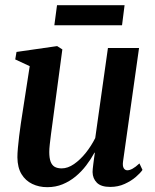

<svg xmlns="http://www.w3.org/2000/svg" viewBox="-20 -726 610 756"><path d="M166 11Q133.5 11 107 -1.8Q80.5 -14.5 64.8 -40.2Q49 -66 48.5 -106.5Q48.5 -122 50.5 -144Q52.5 -166 55.5 -190.8Q58.5 -215.5 62 -239.2Q65.5 -263 68.5 -281.5L97 -465.5L40 -492L45 -521.5L205 -544.5L225.5 -531.5L192.5 -285Q190 -265 186.8 -242.2Q183.5 -219.5 180.8 -197.8Q178 -176 176 -157.8Q174 -139.5 174 -127.5Q174 -104 179.2 -89.8Q184.5 -75.5 195.2 -69.2Q206 -63 223 -63Q247 -63 271.5 -80Q296 -97 317.8 -124.2Q339.5 -151.5 355 -182.5L405 -537H527.5L464.5 -90.5Q462 -73 467 -64.2Q472 -55.5 481.5 -55.5Q490.5 -55.5 502 -61.8Q513.5 -68 529 -82.5L541 -57Q533 -45 514.8 -29.2Q496.5 -13.5 470.8 -1.8Q445 10 414 10Q378 10 361.5 -6.5Q345 -23 344.5 -48.5Q344.5 -52.5 345.2 -61Q346 -69.5 347.5 -80.8Q349 -92 350.5 -103.5Q352 -115 353.5 -124.5L352 -125Q338 -99 319.5 -74.8Q301 -50.5 277.8 -31.2Q254.5 -12 226.8 -0.5Q199 11 166 11ZM204.5 -705.5H470.5L460.5 -626.5H194Z"/></svg>

Font: Merriweather 72pt SemiBold
Style: Italic
Weight: 600
Italic angle: -7.8°
Version: Version 2.101